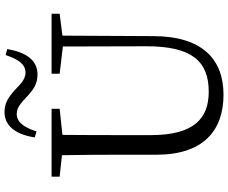

<svg xmlns="http://www.w3.org/2000/svg" viewBox="-98 -874 989 832"><g transform="rotate(-90 396.0 -458.5)"><path d="M573 -928C555 -875 534 -842 497 -842C463 -842 441 -871 415 -894C391 -914 366 -933 326 -933C263 -933 228 -880 216 -802L242 -794C259 -848 282 -880 318 -880C351 -880 374 -852 400 -829C423 -809 447 -790 488 -790C553 -790 585 -842 599 -921ZM752 -729H492V-694L610 -680L611 -318C611 -122 547 -48 414 -48C299 -48 226 -111 226 -299V-391C226 -490 226 -587 227 -682L340 -694V-729H46V-694L139 -684C141 -587 141 -489 141 -391V-275C141 -71 246 16 401 16C553 16 655 -74 655 -290L657 -682L752 -694Z"/></g></svg>

Font: Noto Serif CJK JP
Style: Regular
Weight: 400
Designer: Ryoko NISHIZUKA 西塚涼子 (kana & ideographs); Frank Grießhammer (Latin, Greek & Cyrillic); Wenlong ZHANG 张文龙 (bopomofo); San
Foundry: Adobe Systems Incorporated
Version: Version 1.000;PS 1;hotconv 16.6.53;makeotf.lib2.5.65590